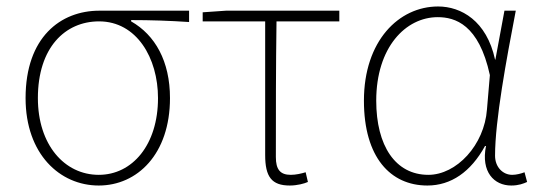

<svg xmlns="http://www.w3.org/2000/svg" viewBox="-20 -560 1672 593"><path d="M285 13C404 13 505 -84 505 -257C505 -371 459 -452 385 -494V-498C446 -498 503 -496 564 -492V-527H287C167 -527 59 -445 59 -257C59 -84 165 13 285 13ZM285 -20C179 -20 97 -113 97 -257C97 -413 181 -494 286 -494C402 -494 468 -381 468 -257C468 -113 389 -20 285 -20Z M606 -522V-494H799V-81C799 -14 819 13 875 13C898 13 920 7 931 2L924 -28C911 -24 894 -20 878 -20C845 -20 832 -37 832 -75C832 -215 832 -353 834 -494H1028V-527H678Z M1300 13C1373 13 1434 -29 1478 -109H1481C1465 -29 1506 13 1559 13C1582 13 1597 7 1608 2L1600 -28C1590 -24 1575 -20 1562 -20C1533 -20 1509 -44 1509 -79C1509 -188 1544 -376 1573 -527H1538L1510 -376H1509C1483 -496 1404 -540 1333 -540C1212 -540 1104 -434 1104 -249C1104 -74 1186 13 1300 13ZM1303 -20C1201 -20 1142 -110 1142 -249C1142 -414 1233 -507 1332 -507C1385 -507 1459 -485 1493 -328L1484 -222C1476 -112 1390 -20 1303 -20Z"/></svg>

Font: Kinto Sans Thin
Style: Regular
Weight: 100
Designer: Authors: Ryoko NISHIZUKA  (kana & ideographs); Paul D. Hunt (Latin, Greek & Cyrillic); Wenlong ZHANG  (bopomofo); Sandol
Foundry: Adobe Systems Incorporated, ookami Inc.
Version: Version 0.001